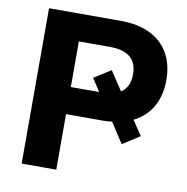

<svg xmlns="http://www.w3.org/2000/svg" viewBox="-79 -782 834 858"><g transform="rotate(10 338.0 -352.5)"><path d="M75 0V-705H400Q479 -705 534 -678Q589 -651 618 -600.5Q647 -550 647 -479Q647 -406 615 -353.5Q583 -301 523 -275L524 -294L578 -213L500 -163L432 -268L459 -257Q449 -256 433.5 -254Q418 -252 400 -252H232V0ZM232 -375H374Q380 -375 386.5 -375.5Q393 -376 399 -376L372 -357L323 -433L399 -481L464 -383L446 -389Q496 -413 496 -479Q496 -531 465 -556.5Q434 -582 374 -582H232Z"/></g></svg>

Font: Nunito Sans 11pt ExtraBold
Style: Regular
Weight: 800
Version: Version 3.101;gftools[0.9.27]